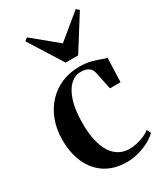

<svg xmlns="http://www.w3.org/2000/svg" viewBox="-195 -862 830 957"><g transform="rotate(-30 220.0 -383.0)"><path d="M247 11Q174 11 123.5 -21.2Q73 -53.5 46.8 -111.2Q20.5 -169 20.5 -245.5Q20.5 -305.5 39 -355.5Q57.5 -405.5 91.5 -442.5Q125.5 -479.5 172.2 -499.8Q219 -520 275.5 -520Q311.5 -520 339.2 -513Q367 -506 387.5 -498Q408 -490 420.5 -487.5L415.5 -350H354.5L333.5 -451Q332 -461 325.2 -471Q318.5 -481 304.8 -487.5Q291 -494 267 -494Q235.5 -494 208.5 -469Q181.5 -444 165.2 -393.5Q149 -343 149 -265.5Q149 -209.5 158.8 -167.2Q168.5 -125 186.8 -96.5Q205 -68 231.2 -53.8Q257.5 -39.5 290 -39.5Q311 -39.5 333.5 -44.8Q356 -50 376.2 -59Q396.5 -68 409.5 -78.5L421 -56Q406 -40 378.5 -24.5Q351 -9 316.8 1Q282.5 11 247 11ZM227.5 -571.5 106.5 -764 123 -777 263.5 -661.5 404 -777 420.5 -764 299.5 -571.5Z"/></g></svg>

Font: Merriweather 144pt SemiBold
Style: Regular
Weight: 600
Version: Version 2.100